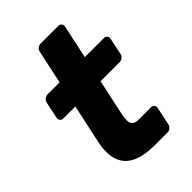

<svg xmlns="http://www.w3.org/2000/svg" viewBox="-210 -802 893 893"><g transform="rotate(-45 236.5 -355.0)"><path d="M269.2 0Q199.9 0 155.6 -20.4Q111.2 -40.9 95.1 -84.5Q78.9 -128.1 93.2 -197L134.4 -388.9H55.8Q45.1 -388.9 39.5 -396.1Q33.9 -403.4 35.9 -414L52.6 -494.9Q54.6 -505.5 63.7 -512.8Q72.8 -520 83.4 -520H162L197.4 -684.9Q199.4 -695.5 207.9 -702.8Q216.5 -710 227.1 -710H342.9Q353.5 -710 359.4 -702.8Q365.4 -695.5 363.4 -684.9L328 -520H453.2Q463.9 -520 469.3 -512.8Q474.7 -505.5 472.7 -494.9L456 -414Q454 -403.4 445.1 -396.1Q436.2 -388.9 425.6 -388.9H300.4L262.1 -211Q257.6 -188.5 257.9 -171.7Q258.2 -155 268.2 -146.2Q278.2 -137.4 301.5 -137.4H380.9Q391.5 -137.4 396.9 -130.1Q402.4 -122.9 400.4 -112.2L381.7 -25.1Q379.7 -14.5 371.2 -7.2Q362.6 0 352 0Z"/></g></svg>

Font: Rubik Light
Style: Italic
Weight: 300
Italic angle: -12°
Designer: Hubert and Fischer
Foundry: Hubert and Fischer
Version: Version 2.300;gftools[0.9.30]